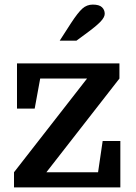

<svg xmlns="http://www.w3.org/2000/svg" viewBox="-20 -816 591 836"><path d="M407 -66 427 -202H504V0H41V-66L359 -474H155L131 -343H54V-540H500V-474L182 -66ZM240 -639 289 -715Q319 -761 338.5 -778.5Q358 -796 384 -796Q412 -796 424 -784.5Q436 -773 436 -756Q436 -741 417.5 -721.5Q399 -702 351 -667L313 -639Z"/></svg>

Font: Domine SemiBold
Style: Regular
Weight: 600
Designer: Pablo Impallari, Rodrigo Fuenzalida, Brenda Gallo
Foundry: Pablo Impallari, Rodrigo Fuenzalida, Brenda Gallo
Version: Version 2.000